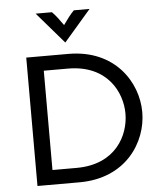

<svg xmlns="http://www.w3.org/2000/svg" viewBox="-57 -882 780 931"><g transform="rotate(-5 333.5 -416.5)"><path d="M282.6 -681.2 413.9 -833.3H337.5C318.1 -813.9 304.2 -794.4 284 -766C263.9 -794.4 250 -813.9 230.6 -833.3H151.4ZM87.5 0H292.4C518.8 0 625 -166.7 625 -312.5C625 -458.3 518.8 -625 292.4 -625H87.5ZM166.7 -70.8V-554.2H284C475.7 -554.2 543.1 -416.7 543.1 -312.5C543.1 -208.3 475.7 -70.8 284 -70.8Z"/></g></svg>

Font: Afacad
Style: Regular
Weight: 400
Designer: Kristian Moeller
Foundry: Dicotype
Version: Version 1.000